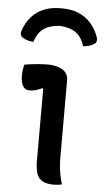

<svg xmlns="http://www.w3.org/2000/svg" viewBox="-56 -843 480 883"><g transform="rotate(5 183.5 -401.5)"><path d="M140 -100Q140 -128 140 -161Q140 -194 140 -228.5Q140 -263 140 -298Q140 -333 140 -367Q140 -401 140 -432L135 -433Q128 -430 120.5 -427Q113 -424 106 -422Q99 -420 91.5 -419Q84 -418 76 -418Q58 -418 47.5 -434.5Q37 -451 37 -483Q37 -497 39 -510Q41 -523 44 -534Q55 -536 65.5 -537.5Q76 -539 87 -540Q98 -541 108.5 -542Q119 -543 129 -543.5Q139 -544 150 -544Q178 -544 200 -537Q222 -530 234 -515.5Q246 -501 246 -478Q246 -437 246 -393Q246 -349 246 -304Q246 -259 246 -215.5Q246 -172 246 -132Q246 -107 247.5 -86.5Q249 -66 253 -45.5Q257 -25 264 0Q254 2 244.5 3Q235 4 225 4Q181 4 160.5 -17.5Q140 -39 140 -100ZM191 -726Q144 -723 117 -704Q90 -685 76 -642Q61 -643 47.5 -647Q34 -651 23 -659Q17 -664 15.5 -672Q14 -680 18 -691Q31 -728 54.5 -754Q78 -780 111 -793.5Q144 -807 187 -807H195Q237 -807 270 -793.5Q303 -780 326.5 -754Q350 -728 364 -691Q368 -680 366.5 -672Q365 -664 359 -659Q348 -651 334.5 -647Q321 -643 306 -642Q292 -685 265 -704Q238 -723 191 -726Z"/></g></svg>

Font: Recursive Casual Medium
Style: Regular
Weight: 500
Version: Version 1.047